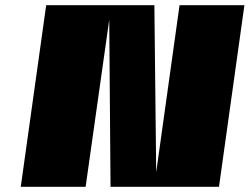

<svg xmlns="http://www.w3.org/2000/svg" viewBox="-20 -720 962 740"><path d="M672 -700H922L824 0H406L401 -644L310 0H60L158 -700H575L582 -56Z"/></svg>

Font: Fivo Sans Modern ExtBlk
Style: Regular
Weight: 900
Designer: Alexander Slobzheninov
Foundry: Alexander Slobzheninov
Version: 1.0